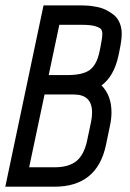

<svg xmlns="http://www.w3.org/2000/svg" viewBox="-22 -704 492 724"><path d="M363.8 -576.2Q363.8 -586.4 359.6 -593Q355.5 -599.6 337.9 -605Q320.3 -610.4 288.1 -610.4H201.7L161.6 -420.9H231.9Q290.5 -420.9 316.7 -440.4Q342.8 -460 353 -508.3L356.9 -526.9Q363.8 -561 363.8 -576.2ZM306.2 -172.4 321.3 -244.1Q325.2 -262.2 325.2 -279.8Q325.2 -347.7 256.3 -347.7H146L87.9 -73.2H183.6Q236.8 -73.2 265.6 -96.2Q294.4 -119.1 306.2 -172.4ZM183.6 0H-2L142.1 -683.6H288.1Q299.8 -683.6 311.5 -682.6Q323.2 -681.6 341.8 -678.2Q360.4 -674.8 375.7 -667.5Q391.1 -660.2 405.8 -648.9Q420.4 -637.7 428.7 -618.9Q437 -600.1 437 -576.2Q437 -552.7 428.2 -511.2L424.3 -492.7Q407.7 -416.5 360.8 -381.8Q398.4 -344.2 398.4 -279.8Q398.4 -256.8 392.6 -229.5L377.4 -156.7Q344.2 0 183.6 0Z"/></svg>

Font: Anka/Coder Narrow
Style: Italic
Weight: 400
Width: 3
Italic angle: -12°
Monospace: yes
Version: Version 001.100